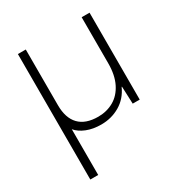

<svg xmlns="http://www.w3.org/2000/svg" viewBox="-170 -613 888 949"><g transform="rotate(-30 274.5 -138.0)"><path d="M70 220V-496H115V-178Q115 -105 151.5 -67Q188 -29 260 -29Q309 -29 348.5 -51.5Q388 -74 411 -120Q434 -166 434 -233V-496H479V0H439L435 -99H433Q408 -44 360 -16Q312 12 254 12Q207 12 171 -2.5Q135 -17 115 -41V220Z"/></g></svg>

Font: DM Sans 24pt ExtraLight
Style: Regular
Weight: 250
Designer: Colophon Foundry, Jonny Pinhorn
Foundry: Colophon Foundry
Version: Version 4.004;gftools[0.9.30]